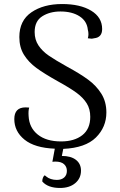

<svg xmlns="http://www.w3.org/2000/svg" viewBox="-20 -726 595 953"><path d="M294 13 287 48Q332 48 357 67.5Q382 87 382 121Q382 159 353.5 183Q325 207 278 207Q218 207 190 175V171Q190 164 193.5 155.5Q197 147 202 144Q204 145 211.5 151.5Q219 158 232.5 162.5Q246 167 262 167Q285 167 298.5 155Q312 143 312 122Q312 102 298 89Q284 76 254 76L240 77L252 12Q152 8 101.5 -33Q51 -74 51 -135Q51 -193 107 -193Q118 -193 125 -192Q120 -177 122 -150Q125 -92 167.5 -58Q210 -24 283 -24Q349 -24 388.5 -55Q428 -86 428 -146Q428 -185 410.5 -213Q393 -241 360.5 -265Q328 -289 268 -322Q200 -360 161 -388.5Q122 -417 99 -454Q76 -491 76 -542Q76 -624 136 -665Q196 -706 288 -706Q378 -706 432.5 -673Q487 -640 487 -582Q487 -540 447 -536Q439 -534 434 -534Q428 -534 416 -536Q419 -547 419 -556Q419 -568 416 -578Q412 -621 375 -645Q338 -669 280 -669Q227 -669 189.5 -645Q152 -621 152 -567Q152 -529 171 -500.5Q190 -472 222 -450Q254 -428 313 -395Q376 -361 417 -331Q458 -301 483 -261Q508 -221 508 -168Q508 -95 456 -43.5Q404 8 294 13Z"/></svg>

Font: Arima Madurai
Style: Regular
Weight: 400
Designer: Joana Correia and Natanael Gama
Foundry: NDISCOVER
Version: Version 1.020